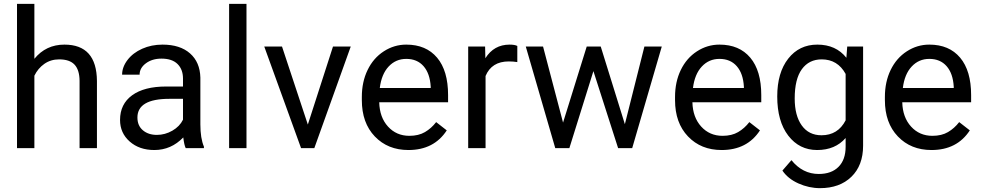

<svg xmlns="http://www.w3.org/2000/svg" viewBox="-20 -770 5104 998"><path d="M158.7 -464.4Q218.8 -538.1 314.9 -538.1Q482.4 -538.1 483.9 -349.1V0H393.6V-349.6Q393.1 -406.7 367.4 -434.1Q341.8 -461.4 287.6 -461.4Q243.7 -461.4 210.4 -438Q177.2 -414.6 158.7 -376.5V0H68.4V-750H158.7Z M945.3 0Q937.5 -15.6 932.6 -55.7Q869.6 9.8 782.2 9.8Q704.1 9.8 654.1 -34.4Q604 -78.6 604 -146.5Q604 -229 666.7 -274.7Q729.5 -320.3 843.3 -320.3H931.2V-361.8Q931.2 -409.2 902.8 -437.3Q874.5 -465.3 819.3 -465.3Q771 -465.3 738.3 -440.9Q705.6 -416.5 705.6 -381.8H614.7Q614.7 -421.4 642.8 -458.3Q670.9 -495.1 719 -516.6Q767.1 -538.1 824.7 -538.1Q916 -538.1 967.8 -492.4Q1019.5 -446.8 1021.5 -366.7V-123.5Q1021.5 -50.8 1040 -7.8V0ZM795.4 -68.8Q837.9 -68.8 876 -90.8Q914.1 -112.8 931.2 -147.9V-256.3H860.4Q694.3 -256.3 694.3 -159.2Q694.3 -116.7 722.7 -92.8Q751 -68.8 795.4 -68.8Z M1261.2 0H1170.9V-750H1261.2Z M1580.1 -122.6 1710.9 -528.3H1803.2L1613.8 0H1544.9L1353.5 -528.3H1445.8Z M2103 9.8Q1995.6 9.8 1928.2 -60.8Q1860.8 -131.3 1860.8 -249.5V-266.1Q1860.8 -344.7 1890.9 -406.5Q1920.9 -468.3 1974.9 -503.2Q2028.8 -538.1 2091.8 -538.1Q2194.8 -538.1 2252 -470.2Q2309.1 -402.3 2309.1 -275.9V-238.3H1951.2Q1953.1 -160.2 1996.8 -112.1Q2040.5 -64 2107.9 -64Q2155.8 -64 2189 -83.5Q2222.2 -103 2247.1 -135.3L2302.2 -92.3Q2235.8 9.8 2103 9.8ZM2091.8 -463.9Q2037.1 -463.9 2000 -424.1Q1962.9 -384.3 1954.1 -312.5H2218.8V-319.3Q2214.8 -388.2 2181.6 -426Q2148.4 -463.9 2091.8 -463.9Z M2668.9 -447.3Q2648.4 -450.7 2624.5 -450.7Q2535.6 -450.7 2503.9 -375V0H2413.6V-528.3H2501.5L2502.9 -467.3Q2547.4 -538.1 2628.9 -538.1Q2655.3 -538.1 2668.9 -531.2Z M3228 -124.5 3329.6 -528.3H3419.9L3266.1 0H3192.9L3064.5 -400.4L2939.5 0H2866.2L2712.9 -528.3H2802.7L2906.7 -132.8L3029.8 -528.3H3102.5Z M3731 9.8Q3623.5 9.8 3556.2 -60.8Q3488.8 -131.3 3488.8 -249.5V-266.1Q3488.8 -344.7 3518.8 -406.5Q3548.8 -468.3 3602.8 -503.2Q3656.7 -538.1 3719.7 -538.1Q3822.8 -538.1 3879.9 -470.2Q3937 -402.3 3937 -275.9V-238.3H3579.1Q3581.1 -160.2 3624.8 -112.1Q3668.5 -64 3735.8 -64Q3783.7 -64 3816.9 -83.5Q3850.1 -103 3875 -135.3L3930.2 -92.3Q3863.8 9.8 3731 9.8ZM3719.7 -463.9Q3665 -463.9 3627.9 -424.1Q3590.8 -384.3 3582 -312.5H3846.7V-319.3Q3842.8 -388.2 3809.6 -426Q3776.4 -463.9 3719.7 -463.9Z M4020 -268.6Q4020 -392.1 4077.1 -465.1Q4134.3 -538.1 4228.5 -538.1Q4325.2 -538.1 4379.4 -469.7L4383.8 -528.3H4466.3V-12.7Q4466.3 89.8 4405.5 148.9Q4344.7 208 4242.2 208Q4185.1 208 4130.4 183.6Q4075.7 159.2 4046.9 116.7L4093.8 62.5Q4151.9 134.3 4235.8 134.3Q4301.8 134.3 4338.6 97.2Q4375.5 60.1 4375.5 -7.3V-52.7Q4321.3 9.8 4227.5 9.8Q4134.8 9.8 4077.4 -64.9Q4020 -139.6 4020 -268.6ZM4110.8 -258.3Q4110.8 -168.9 4147.5 -117.9Q4184.1 -66.9 4250 -66.9Q4335.4 -66.9 4375.5 -144.5V-385.7Q4334 -461.4 4251 -461.4Q4185.1 -461.4 4147.9 -410.2Q4110.8 -358.9 4110.8 -258.3Z M4821.8 9.8Q4714.4 9.8 4647 -60.8Q4579.6 -131.3 4579.6 -249.5V-266.1Q4579.6 -344.7 4609.6 -406.5Q4639.6 -468.3 4693.6 -503.2Q4747.6 -538.1 4810.5 -538.1Q4913.6 -538.1 4970.7 -470.2Q5027.8 -402.3 5027.8 -275.9V-238.3H4669.9Q4671.9 -160.2 4715.6 -112.1Q4759.3 -64 4826.7 -64Q4874.5 -64 4907.7 -83.5Q4940.9 -103 4965.8 -135.3L5021 -92.3Q4954.6 9.8 4821.8 9.8ZM4810.5 -463.9Q4755.9 -463.9 4718.8 -424.1Q4681.6 -384.3 4672.9 -312.5H4937.5V-319.3Q4933.6 -388.2 4900.4 -426Q4867.2 -463.9 4810.5 -463.9Z"/></svg>

Font: TypoPRO Roboto
Style: Regular
Weight: 400
Designer: Google
Version: Version 2.136; 2016